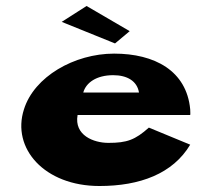

<svg xmlns="http://www.w3.org/2000/svg" viewBox="-20 -604 713 641"><path d="M269 -584 186 -531 364 -459 413 -500ZM615 -220C616 -224 615 -233 615 -239C603 -368 496 -425 361 -425C228 -425 94 -348 60 -239C18 -109 128 17 312 17C447 17 557 -24 615 -121L477 -178C431 -137 404 -127 342 -127C293 -127 227 -152 239 -220ZM258 -295C267 -328 302 -353 358 -353C405 -353 438 -333 444 -295Z"/></svg>

Font: Hussar Milosc
Style: Bold
Weight: 700
Foundry: Cannot Into Space Fonts
Version: Version 1.02